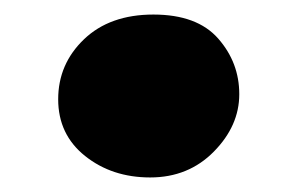

<svg xmlns="http://www.w3.org/2000/svg" viewBox="-20 -232 409 264"><path d="M60 -95.5Q60 -144 95.5 -178Q131 -212 191 -212Q251 -212 280 -179Q309 -146 309 -102.5Q309 -59 274 -23.5Q239 12 186.5 12Q134 12 97 -17.5Q60 -47 60 -95.5Z"/></svg>

Font: Chango
Style: Regular
Weight: 400
Designer: Manuel Lupez
Foundry: Fontstage
Version: Version 1.001